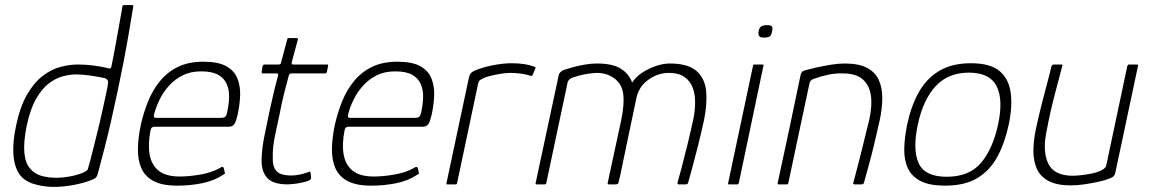

<svg xmlns="http://www.w3.org/2000/svg" viewBox="-20 -726 4529 756"><path d="M43 -230Q59 -306 86.5 -353.5Q114 -401 148 -427Q182 -453 218 -462.5Q254 -472 286 -472Q319 -472 348 -468Q377 -464 395 -460Q409 -456 413 -456Q417 -456 419 -466Q423 -483 428 -511Q433 -539 439 -571Q445 -603 450 -632Q455 -661 458.5 -680Q462 -699 462 -701Q462 -704 464.5 -705Q467 -706 468 -706H501Q502 -706 503.5 -705Q505 -704 505 -702Q496 -647 486.5 -591.5Q477 -536 466 -479.5Q455 -423 443 -366.5Q431 -310 418.5 -254.5Q406 -199 392 -144.5Q378 -90 364 -38Q362 -33 358.5 -28Q355 -23 342 -18Q313 -6 271.5 2Q230 10 188 10Q147 9 112 -2Q77 -13 58 -38Q37 -67 33 -115Q29 -163 43 -230ZM85 -230Q72 -165 76 -123.5Q80 -82 100 -61Q119 -38 155.5 -30.5Q192 -23 234 -28Q276 -33 307 -46Q315 -50 320 -53Q325 -56 326 -61Q334 -87 343.5 -125.5Q353 -164 363.5 -206Q374 -248 382.5 -287Q391 -326 397.5 -355.5Q404 -385 405 -396Q407 -406 403 -411Q399 -416 394 -418Q367 -424 335 -428.5Q303 -433 280 -433Q257 -433 229 -426Q201 -419 173.5 -398.5Q146 -378 122.5 -337.5Q99 -297 85 -230Z M535 -237Q546 -285 564 -329Q582 -373 611 -408Q640 -443 681.5 -463Q723 -483 781 -483Q840 -483 871.5 -465Q903 -447 915 -416.5Q927 -386 925.5 -349.5Q924 -313 916 -276Q908 -241 900 -234Q892 -227 881 -227H586Q585 -227 580 -225Q575 -223 573 -214Q562 -160 569 -118.5Q576 -77 604.5 -54Q633 -31 688 -31Q724 -31 768 -38.5Q812 -46 845 -64Q848 -67 853.5 -68.5Q859 -70 861 -64L865 -47Q867 -44 865.5 -42.5Q864 -41 859 -38Q823 -14 775.5 -4.5Q728 5 678 5Q618 5 584 -13.5Q550 -32 536 -65Q522 -98 523 -142Q524 -186 535 -237ZM874 -282Q881 -313 882 -342Q883 -371 873 -394.5Q863 -418 839 -431.5Q815 -445 772 -445Q730 -445 698.5 -429Q667 -413 644.5 -387.5Q622 -362 608 -333Q594 -304 587 -277Q585 -269 586 -265.5Q587 -262 595 -262Q659 -262 722.5 -262Q786 -262 850 -262Q861 -262 866 -265.5Q871 -269 874 -282Z M1113 0Q1055 0 1032 -25.5Q1009 -51 1010 -97Q1011 -140 1020.5 -187.5Q1030 -235 1041 -287Q1049 -323 1057 -358Q1065 -393 1075 -428Q1077 -437 1069 -437H1013Q1012 -437 1011 -439Q1010 -441 1010 -442L1014 -467Q1015 -468 1017 -470Q1019 -472 1021 -472H1076Q1081 -472 1083.5 -473.5Q1086 -475 1087 -481L1111 -571Q1112 -576 1115 -576H1148Q1150 -576 1152 -575Q1154 -574 1153 -571L1129 -482Q1128 -477 1129 -474.5Q1130 -472 1134 -472H1268Q1271 -472 1271.5 -471Q1272 -470 1272 -467L1267 -442Q1267 -442 1265 -439.5Q1263 -437 1261 -437H1127Q1125 -437 1121.5 -435Q1118 -433 1117 -428Q1107 -392 1098 -355.5Q1089 -319 1082 -282Q1073 -239 1063 -193Q1053 -147 1054 -103Q1053 -70 1068.5 -52.5Q1084 -35 1128 -35Q1143 -35 1159.5 -38.5Q1176 -42 1194 -48Q1198 -51 1200 -50Q1202 -49 1203 -46L1205 -26Q1206 -20 1194 -14Q1183 -10 1166 -6.5Q1149 -3 1134 -1.5Q1119 0 1113 0Z M1299 -237Q1310 -285 1328 -329Q1346 -373 1375 -408Q1404 -443 1445.5 -463Q1487 -483 1545 -483Q1604 -483 1635.5 -465Q1667 -447 1679 -416.5Q1691 -386 1689.5 -349.5Q1688 -313 1680 -276Q1672 -241 1664 -234Q1656 -227 1645 -227H1350Q1349 -227 1344 -225Q1339 -223 1337 -214Q1326 -160 1333 -118.5Q1340 -77 1368.5 -54Q1397 -31 1452 -31Q1488 -31 1532 -38.5Q1576 -46 1609 -64Q1612 -67 1617.5 -68.5Q1623 -70 1625 -64L1629 -47Q1631 -44 1629.5 -42.5Q1628 -41 1623 -38Q1587 -14 1539.5 -4.5Q1492 5 1442 5Q1382 5 1348 -13.5Q1314 -32 1300 -65Q1286 -98 1287 -142Q1288 -186 1299 -237ZM1638 -282Q1645 -313 1646 -342Q1647 -371 1637 -394.5Q1627 -418 1603 -431.5Q1579 -445 1536 -445Q1494 -445 1462.5 -429Q1431 -413 1408.5 -387.5Q1386 -362 1372 -333Q1358 -304 1351 -277Q1349 -269 1350 -265.5Q1351 -262 1359 -262Q1423 -262 1486.5 -262Q1550 -262 1614 -262Q1625 -262 1630 -265.5Q1635 -269 1638 -282Z M1994 -477Q2048 -477 2083 -464Q2086 -463 2088 -461.5Q2090 -460 2088 -456L2077 -431Q2076 -428 2073.5 -427Q2071 -426 2068 -428Q2052 -433 2031.5 -436Q2011 -439 1989 -439Q1973 -439 1951.5 -435.5Q1930 -432 1912 -427.5Q1894 -423 1885 -419Q1879 -416 1872 -412Q1865 -408 1862 -394L1780 -6Q1779 -2 1777.5 -1Q1776 0 1773 0H1742Q1739 0 1738 -1Q1737 -2 1738 -5L1826 -419Q1829 -433 1834 -438Q1839 -443 1847 -447Q1879 -461 1920 -469Q1961 -477 1994 -477Z M2614 -439Q2571 -439 2533.5 -412.5Q2496 -386 2486 -341L2469 -260Q2458 -207 2447 -155Q2436 -103 2428 -63.5Q2420 -24 2415 -6Q2414 -3 2411.5 -1.5Q2409 0 2404 0H2378Q2371 0 2373 -7L2426 -253Q2439 -315 2434 -355.5Q2429 -396 2398 -418Q2365 -442 2320.5 -438.5Q2276 -435 2236 -421Q2230 -420 2223 -414Q2216 -408 2214 -397L2131 -5Q2130 -3 2129 -1.5Q2128 0 2125 0H2093Q2091 0 2089.5 -1Q2088 -2 2089 -5L2180 -430Q2180 -434 2185.5 -440.5Q2191 -447 2201 -451Q2213 -455 2234.5 -461Q2256 -467 2281.5 -471.5Q2307 -476 2330 -476Q2392 -476 2424.5 -455.5Q2457 -435 2469 -401Q2485 -425 2511 -441.5Q2537 -458 2565 -467Q2593 -476 2617 -476Q2689 -476 2722.5 -446.5Q2756 -417 2760.5 -366.5Q2765 -316 2752 -253Q2741 -202 2728.5 -152.5Q2716 -103 2705.5 -64Q2695 -25 2689 -5Q2687 0 2679 0H2653Q2649 0 2648 -1.5Q2647 -3 2648 -8Q2652 -21 2662.5 -60.5Q2673 -100 2686 -153Q2699 -206 2710 -257Q2717 -291 2717 -323.5Q2717 -356 2707 -382Q2697 -408 2674 -423.5Q2651 -439 2614 -439Z M3020 -603Q3018 -590 3012.5 -584Q3007 -578 2989 -578Q2973 -578 2969 -584Q2965 -590 2967 -603Q2969 -615 2976 -621Q2983 -627 3000 -627Q3017 -627 3020 -621Q3023 -615 3020 -603ZM2889 -5Q2887 0 2883 0H2850Q2846 0 2847 -5L2945 -467Q2946 -472 2950 -472H2983Q2985 -472 2986 -471Q2987 -470 2986 -467Z M3046 0Q3044 0 3042.5 -1Q3041 -2 3042 -5Q3065 -112 3088 -219Q3111 -326 3133 -434Q3135 -439 3138.5 -443Q3142 -447 3153 -450Q3167 -454 3193.5 -460Q3220 -466 3250.5 -471Q3281 -476 3306 -476Q3361 -476 3393.5 -459Q3426 -442 3440 -411.5Q3454 -381 3454 -340.5Q3454 -300 3444 -253Q3433 -203 3421 -153.5Q3409 -104 3398 -65Q3387 -26 3382 -7Q3380 -2 3378 -1Q3376 0 3370 0H3345Q3338 0 3340 -7Q3342 -13 3346.5 -31Q3351 -49 3358 -75Q3365 -101 3372.5 -132Q3380 -163 3388 -195Q3396 -227 3403 -256Q3415 -311 3409 -351Q3403 -391 3376.5 -414Q3350 -437 3298 -437Q3271 -438 3242 -432Q3213 -426 3189 -417Q3183 -416 3176 -411.5Q3169 -407 3167 -396Q3146 -299 3125.5 -201Q3105 -103 3084 -5Q3083 -3 3082 -1.5Q3081 0 3078 0Z M3701 5Q3641 5 3606 -12.5Q3571 -30 3555.5 -62Q3540 -94 3540.5 -138Q3541 -182 3552 -236Q3567 -307 3597 -361.5Q3627 -416 3677.5 -446.5Q3728 -477 3803 -477Q3879 -477 3915.5 -446.5Q3952 -416 3959.5 -361.5Q3967 -307 3952 -236Q3937 -165 3908 -110.5Q3879 -56 3829.5 -25.5Q3780 5 3701 5ZM3708 -30Q3796 -30 3842.5 -84.5Q3889 -139 3910 -236Q3931 -334 3904 -387Q3877 -440 3795 -440Q3714 -440 3664.5 -387Q3615 -334 3594 -236Q3573 -138 3597 -84Q3621 -30 3708 -30Z M4197 4Q4142 4 4109.5 -13Q4077 -30 4063 -60.5Q4049 -91 4049 -131.5Q4049 -172 4059 -219Q4070 -270 4082.5 -319Q4095 -368 4105.5 -407Q4116 -446 4120 -465Q4123 -470 4125.5 -471Q4128 -472 4133 -472H4156Q4162 -472 4163.5 -471Q4165 -470 4162 -464Q4160 -456 4153.5 -431Q4147 -406 4137.5 -370.5Q4128 -335 4118.5 -294.5Q4109 -254 4102 -215Q4084 -134 4106.5 -84Q4129 -34 4204 -34Q4214 -34 4234.5 -36Q4255 -38 4277.5 -42.5Q4300 -47 4317 -55.5Q4334 -64 4336 -75L4419 -467Q4420 -469 4421.5 -470.5Q4423 -472 4424 -472H4457Q4459 -472 4460.5 -471Q4462 -470 4461 -467L4372 -48Q4370 -36 4363 -30.5Q4356 -25 4337 -19Q4330 -16 4306 -10.5Q4282 -5 4252 -0.5Q4222 4 4197 4Z"/></svg>

Font: Glory Thin ExtraLight
Style: Italic
Weight: 250
Italic angle: -12°
Version: Version 1.011